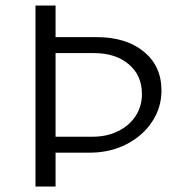

<svg xmlns="http://www.w3.org/2000/svg" viewBox="-20 -678 649 698"><path d="M109 -658H182V-543H332Q438 -543 502.5 -490.5Q567 -438 567 -349Q567 -287 533 -235.5Q499 -184 439.5 -153.5Q380 -123 306 -123H182V0H109ZM317 -181Q369 -181 410 -201.5Q451 -222 473.5 -257Q496 -292 496 -336Q496 -404 448 -444.5Q400 -485 321 -485H182V-181Z"/></svg>

Font: LXGW Bright GB
Style: Regular
Weight: 400
Designer: Christian Thalmann (Catharsis Fonts)
Foundry: LXGW / Christian Thalmann (Catharsis Fonts) / Fontworks Inc.
Version: Version 5.510